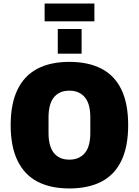

<svg xmlns="http://www.w3.org/2000/svg" viewBox="-20 -1048 781 1080"><path d="M370 12Q264 12 190.5 -26.5Q117 -65 78.5 -144.5Q40 -224 40 -344Q40 -465 78.5 -544Q117 -623 190.5 -661.5Q264 -700 370 -700Q477 -700 551 -661.5Q625 -623 663 -544Q701 -465 701 -344Q701 -224 663 -144.5Q625 -65 551 -26.5Q477 12 370 12ZM370 -150Q401 -150 423.5 -161Q446 -172 460.5 -191.5Q475 -211 481.5 -238.5Q488 -266 488 -299V-389Q488 -422 481.5 -449.5Q475 -477 460.5 -496.5Q446 -516 423.5 -527Q401 -538 370 -538Q339 -538 316.5 -527Q294 -516 280 -496.5Q266 -477 259.5 -449.5Q253 -422 253 -389V-299Q253 -266 259.5 -238.5Q266 -211 280 -191.5Q294 -172 316.5 -161Q339 -150 370 -150ZM305 -746V-885H439V-746ZM231 -928V-1028H511V-928Z"/></svg>

Font: Archivo SemiCondensed Black
Style: Regular
Weight: 900
Width: 4
Designer: Hector Gatti
Foundry: Omnibus-Type
Version: Version 2.001